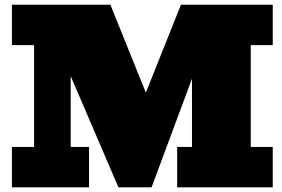

<svg xmlns="http://www.w3.org/2000/svg" viewBox="-20 -797 1198 817"><path d="M358.9 -171.9V0H30.8V-171.9H125V-605H30.8V-776.9H449.7L600.6 -402.8L750 -776.9H1140.6V-605H1046.9V-171.9H1140.6V0H733.9V-171.9H796.9V-461.9L625 0H483.9L280.8 -473.1V-171.9Z"/></svg>

Font: Moul
Style: Regular
Weight: 400
Designer: Danh Hong
Version: Version 8.002; ttfautohint (v1.8.3)